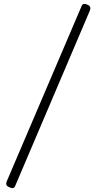

<svg xmlns="http://www.w3.org/2000/svg" viewBox="-20 -875 498 990"><path d="M446 -832Q446 -830 444 -822L59 82Q55 95 43 95Q38 95 32 92L25 89Q12 83 12 72Q12 70 14 62L400 -842Q404 -855 416 -855Q421 -855 427 -852L433 -850Q446 -844 446 -832Z"/></svg>

Font: Shippori Mincho B1 Medium
Style: Regular
Weight: 500
Designer: FONTDASU
Foundry: FONTDASU / Google Inc. / but / Adobe
Version: Version 3.110; ttfautohint (v1.8.3)